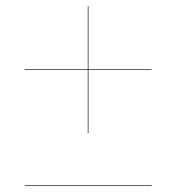

<svg xmlns="http://www.w3.org/2000/svg" viewBox="-20 -610 570 620"><path d="M60.4 -11.5H470.1V-9.5H60.4ZM263.5 -180.5V-385H60V-387H263.5V-590H265.5V-387H469.5V-385H265.5V-180.5Z"/></svg>

Font: Bodoni* 96pt Fatface
Style: Regular
Weight: 900
Version: Version 2.3